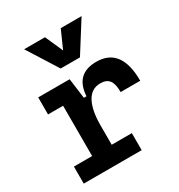

<svg xmlns="http://www.w3.org/2000/svg" viewBox="-182 -898 950 1020"><g transform="rotate(-30 293.0 -388.0)"><path d="M266.1 -222.7V-104.5H389.6V0H34.2V-104.5H146V-413.1H53.7V-517.6H246.6L262.7 -394.5H278.8Q286.6 -527.3 415 -527.3Q567.4 -527.3 567.4 -323.2H447.3Q447.3 -373.5 430.4 -395.5Q413.6 -417.5 376.5 -417.5Q321.3 -417.5 293.7 -366.7Q266.1 -315.9 266.1 -222.7ZM233.9 -590.8 116.7 -776.4H244.6L293 -667.5L341.3 -776.4H469.2L352.1 -590.8Z"/></g></svg>

Font: CaskaydiaCove NF SemiBold
Style: Regular
Weight: 600
Designer: Aaron Bell
Foundry: Saja Typeworks
Version: Version 2111.001; VTT 6.35;Nerd Fonts 3.2.1